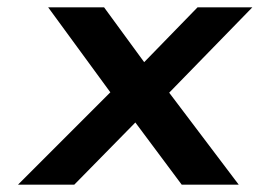

<svg xmlns="http://www.w3.org/2000/svg" viewBox="-20 -502 706 522"><path d="M517 -482 372 -333 263 -482H111L280 -251L29 0H182L348 -169L474 0H629L440 -250L666 -482Z"/></svg>

Font: Bluebird
Style: Obl
Weight: 400
Designer: Jasper
Foundry: Cannot Into Space Fonts
Version: Version 0.98